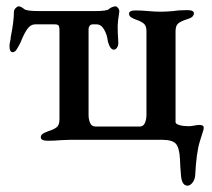

<svg xmlns="http://www.w3.org/2000/svg" viewBox="-20 -442 670 607"><path d="M552 110Q551 99 550 84Q549 69 549 61Q547 24 535.5 12Q524 0 493 0H202L174 1Q152 3 131 3Q109 3 109 -8Q109 -15 115 -19Q121 -23 132 -27Q151 -33 159.5 -40Q168 -47 168 -65V-348Q168 -358 165 -361.5Q162 -365 153 -365H91Q77 -365 66.5 -350.5Q56 -336 45 -308Q38 -294 32.5 -285.5Q27 -277 20 -277Q10 -277 10 -297Q10 -304 12 -311Q14 -318 14 -325Q24 -375 24 -404Q24 -411 29.5 -416.5Q35 -422 39 -422Q46 -422 57 -413Q64 -407 105 -407H281Q317 -407 324 -413Q328 -417 334.5 -419.5Q341 -422 345 -422Q349 -422 353.5 -416.5Q358 -411 357 -404Q352 -372 352 -360Q352 -337 354 -309V-305Q354 -298 350 -291.5Q346 -285 340 -285Q328 -285 321 -311Q319 -331 309.5 -348Q300 -365 285 -365H273Q267 -365 263.5 -360.5Q260 -356 260 -349V-79Q260 -64 265 -53Q270 -42 282 -42H422Q433 -42 438 -53Q443 -64 443 -79V-344Q443 -360 435 -367Q427 -374 410 -380Q399 -384 393.5 -388Q388 -392 388 -399Q388 -409 409 -409Q427 -409 449 -407Q471 -405 488 -405Q504 -405 528 -407Q546 -410 572 -410Q593 -410 593 -400Q593 -387 571 -381Q552 -375 543.5 -368Q535 -361 535 -343V-56Q535 -50 547.5 -46.5Q560 -43 576 -43Q584 -43 594 -45Q604 -47 610 -47Q624 -47 624 -39Q624 -33 623 -31Q622 -27 611.5 6Q601 39 597 113Q596 126 588.5 135.5Q581 145 573 145Q554 145 552 110Z"/></svg>

Font: EB Garamond Medium
Style: Regular
Weight: 500
Designer: Georg Duffner and Octavio Pardo
Foundry: Georg Duffner
Version: Version 1.000